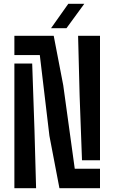

<svg xmlns="http://www.w3.org/2000/svg" viewBox="-20 -988 600 1008"><path d="M292 0 239.5 -274.5 189 -699H55.5V-800H262L312 -540.5L372.5 -102H505V0ZM55.5 0V-654.5H149L161 -305.5L169.5 0ZM410.5 -146.5 398 -486.5 390 -800H505V-146.5ZM248 -840 338.5 -968H422.5L329 -840Z"/></svg>

Font: Big Shoulders Stencil Text Thin
Style: Bold
Weight: 700
Version: Version 2.001